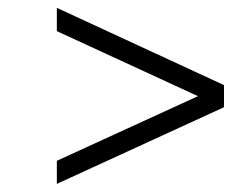

<svg xmlns="http://www.w3.org/2000/svg" viewBox="-20 -550 598 483"><path d="M123 -87.4V-145.5L478 -308.1L123 -471.7V-530.3L543.5 -335.9V-280.3Z"/></svg>

Font: Elstob 10pt SemiBold
Style: Italic
Weight: 600
Italic angle: -20°
Designer: Peter S. Baker
Version: Version 1.015